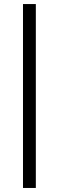

<svg xmlns="http://www.w3.org/2000/svg" viewBox="-20 -743 286 942"><path d="M92.8 179.2V-723.1H155.8V179.2Z"/></svg>

Font: Archivo Light
Style: Italic
Weight: 300
Italic angle: -10°
Designer: Hector Gatti
Foundry: Omnibus-Type
Version: Version 2.001